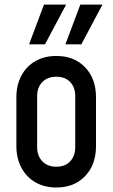

<svg xmlns="http://www.w3.org/2000/svg" viewBox="-20 -800 488 832"><path d="M224 12.5Q172.5 12.5 133.5 -10Q94.5 -32.5 72.8 -73Q51 -113.5 51 -167V-378.5Q51 -432 72.8 -472.5Q94.5 -513 133.5 -535.2Q172.5 -557.5 224 -557.5Q302 -557.5 349 -508.2Q396 -459 396 -378.5V-167Q396 -86.5 349 -37Q302 12.5 224 12.5ZM224 -77.5Q262.5 -77.5 284.2 -101Q306 -124.5 306 -162V-383.5Q306 -421.5 284.2 -444.5Q262.5 -467.5 224 -467.5Q186 -467.5 163.5 -444.5Q141 -421.5 141 -383.5V-162Q141 -124.5 163.5 -101Q186 -77.5 224 -77.5ZM106 -608 170.5 -780H266.5L175 -608ZM263.5 -608 328 -780H424L332.5 -608Z"/></svg>

Font: Mohave Light Medium
Style: Regular
Weight: 500
Version: Version 2.003